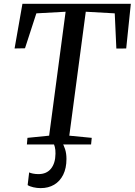

<svg xmlns="http://www.w3.org/2000/svg" viewBox="-20 -763 711 1014"><path d="M122 0 125 -35 239.5 -46.5 326.5 -701 172 -692.5 112 -508 57 -507 98.5 -743H671L646.5 -507L594.5 -506.5L586 -692.5L433 -701L346 -46.5L464.5 -35L461 0ZM284 -14 307 -12Q316.5 2.5 323.8 25Q331 47.5 331 76.5Q331 125 313.8 159.8Q296.5 194.5 266 212.5Q235.5 230.5 195 230.5Q175 230.5 155.8 226Q136.5 221.5 126 214.5L134 147.5Q140.5 151 154.2 153.8Q168 156.5 183 156.5Q226 156.5 249.2 127.8Q272.5 99 273 49Q273.5 27.5 269.5 13Q265.5 -1.5 261.5 -12Z"/></svg>

Font: Merriweather 60pt
Style: Italic
Weight: 400
Italic angle: -7.8°
Version: Version 2.101